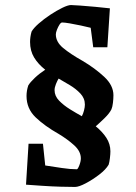

<svg xmlns="http://www.w3.org/2000/svg" viewBox="-20 -636 538 760"><path d="M261 -616Q270 -616 297 -614Q324 -612 357 -609Q390 -606 415 -603L405 -449H349L339 -526Q323 -530 300 -535Q277 -540 256 -543.5Q235 -547 226 -547Q221 -547 215.5 -538.5Q210 -530 205.5 -518.5Q201 -507 201 -500Q201 -470 230 -446Q259 -422 307 -395Q356 -366 392.5 -332Q429 -298 429 -259Q429 -245 427 -228.5Q425 -212 421 -203Q413 -187 394 -168.5Q375 -150 359 -136Q385 -115 401 -90.5Q417 -66 417 -37Q417 -26 415 -9.5Q413 7 410 16Q399 35 373 55Q347 75 319.5 89.5Q292 104 277 104Q254 104 219 103Q184 102 147.5 99.5Q111 97 83 95L93 -67H150L159 19Q192 24 225 29Q258 34 284 34Q288 34 294 18.5Q300 3 300 -9Q300 -37 273.5 -61Q247 -85 212 -106Q157 -137 121 -171.5Q85 -206 85 -256Q85 -277 92 -298Q100 -311 118 -328Q136 -345 159 -360Q131 -382 115 -408.5Q99 -435 99 -470Q99 -490 105 -511Q113 -525 133.5 -543Q154 -561 179 -577.5Q204 -594 226.5 -605Q249 -616 261 -616ZM212 -325Q207 -317 201.5 -303.5Q196 -290 196 -279Q196 -256 214 -237.5Q232 -219 257 -203.5Q282 -188 304 -176Q309 -185 312.5 -198.5Q316 -212 316 -222Q316 -247 298 -266Q280 -285 255.5 -299.5Q231 -314 212 -325Z"/></svg>

Font: Grenze Gotisch SemiBold
Style: Regular
Weight: 600
Designer: Renata Polastri
Foundry: Omnibus-Type
Version: Version 1.001